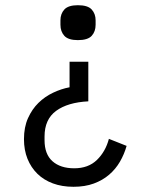

<svg xmlns="http://www.w3.org/2000/svg" viewBox="-20 -529 568 737"><path d="M262 188Q218 188 183 175Q148 162 123.5 138Q99 114 85.5 80.5Q72 47 72 5Q72 -41 87.5 -75.5Q103 -110 127.5 -134Q152 -158 183.5 -173Q215 -188 247 -194V-292H319V-140Q240 -136 195.5 -103.5Q151 -71 151 -5V9Q151 63 181.5 90Q212 117 265 117Q319 117 352 85Q385 53 398 4L466 31Q457 63 440.5 91.5Q424 120 399 141.5Q374 163 340 175.5Q306 188 262 188ZM279 -375Q242 -375 227 -391.5Q212 -408 212 -434V-451Q212 -476 227 -492.5Q242 -509 279 -509Q317 -509 332 -492.5Q347 -476 347 -451V-434Q347 -408 332 -391.5Q317 -375 279 -375Z"/></svg>

Font: PlemolJP
Style: Regular
Weight: 400
Monospace: yes
Version: v2.0.4; ttfautohint (v1.8.4.7-5d5b-dirty) -l 6 -r 45 -G 200 